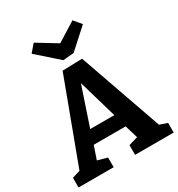

<svg xmlns="http://www.w3.org/2000/svg" viewBox="-217 -1093 1148 1235"><g transform="rotate(-30 356.5 -475.5)"><path d="M437 -706 653 -91 710 -72V0H423V-72L491 -92L462 -189H225L192 -92L264 -72V0H3V-72L62 -90L290 -702ZM435 -288 352 -574 256 -288ZM365 -862 507 -951 553 -896 408 -765 328 -758 172 -896 219 -951Z"/></g></svg>

Font: Bitter Pro
Style: Bold
Weight: 700
Designer: Sol Matas, and Bitter project Authors
Foundry: Sol Matas
Version: Version 1.010